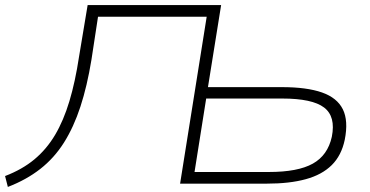

<svg xmlns="http://www.w3.org/2000/svg" viewBox="-33 -725 1460 758"><path d="M-2 13 -13 -30Q55 -56 103 -96Q151 -136 184.5 -192.5Q218 -249 241 -325.5Q264 -402 279 -501L313 -705H840L788 -381H1080Q1178 -381 1238 -360Q1298 -339 1320.5 -293.5Q1343 -248 1328 -173Q1315 -111 1276.5 -73Q1238 -35 1174 -17.5Q1110 0 1021 0H678L783 -659H354L328 -489Q311 -385 284.5 -304Q258 -223 219.5 -162Q181 -101 126 -58Q71 -15 -2 13ZM735 -46H1029Q1143 -46 1202 -79Q1261 -112 1277 -185Q1293 -265 1246.5 -300.5Q1200 -336 1081 -336H781Z"/></svg>

Font: Nunito Sans 10pt Expanded ExtraLight
Style: Italic
Weight: 250
Width: 7
Italic angle: -9°
Designer: Vernon Adams
Foundry: Vernon Adams
Version: Version 3.101;gftools[0.9.27]